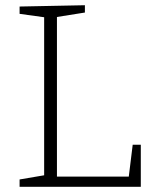

<svg xmlns="http://www.w3.org/2000/svg" viewBox="-20 -715 590 735"><path d="M488 -161H519V0H55V-28L149 -44V-649L55 -662V-690L305 -695V-667L198 -650V-39H473Z"/></svg>

Font: Bitter Light
Style: Regular
Weight: 300
Designer: Sol Matas, and Bitter project Authors
Foundry: Sol Matas
Version: Version 2.001